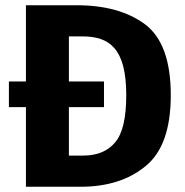

<svg xmlns="http://www.w3.org/2000/svg" viewBox="-20 -713 705 733"><path d="M79 -693V-402H14V-304H79V0H287C389 0 472 -26 536 -79C600 -131 632 -221 632 -350C632 -481 599 -571 534 -620C468 -669 381 -693 272 -693ZM243 -119V-304H377V-402H243V-574H295C397 -574 462 -529 462 -350C462 -263 448 -203 420 -170C392 -136 351 -119 297 -119Z"/></svg>

Font: Fira Sans
Style: Bold
Weight: 700
Designer: Carrois Corporate & Edenspiekermann AG
Foundry: Carrois Corporate GbR & Edenspiekermann AG
Version: Version 4.203